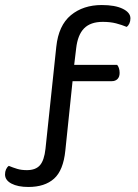

<svg xmlns="http://www.w3.org/2000/svg" viewBox="-23 -679 549 764"><path d="M236 -356V-421H443Q447 -417 450 -408.5Q453 -400 453 -389Q453 -373 444.5 -364.5Q436 -356 422 -356ZM268 -386V-378L237 -80Q229 -1 192 32Q155 65 90 65Q48 65 22.5 51.5Q-3 38 -3 15Q-3 4 1 -5Q5 -14 12 -19Q29 -12 45.5 -7Q62 -2 84 -2Q119 -2 136 -21.5Q153 -41 158 -87L201 -493Q210 -578 259 -618.5Q308 -659 382 -659Q435 -659 465.5 -644Q496 -629 496 -606Q496 -595 492 -586Q488 -577 481 -572Q462 -580 439 -586Q416 -592 386 -592Q337 -592 311.5 -566Q286 -540 280 -486Z"/></svg>

Font: Baloo Tammudu 2
Style: Regular
Weight: 400
Designer: Maithili Shingre, Omkar Shende and Ek Type
Foundry: Ek Type
Version: Version 1.700